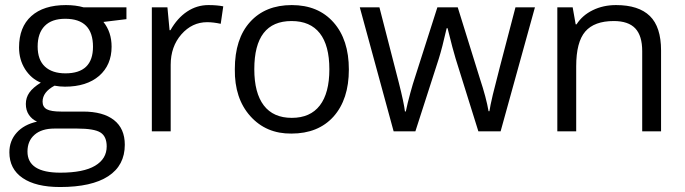

<svg xmlns="http://www.w3.org/2000/svg" viewBox="-20 -528 2753 772"><path d="M242.2 -452.5Q188.1 -452.5 159.8 -423.7Q131.4 -394.8 131.4 -341Q131.4 -287.2 160.8 -260.1Q190.1 -233.1 243.2 -233.1Q353.9 -233.1 353.9 -340.2Q353.9 -452.5 242.2 -452.5ZM488.4 -498.5V-451L395.9 -439.8Q428.7 -398.9 428.7 -340.2Q428.7 -266.9 378.7 -223Q328.1 -179.5 241.2 -179.5Q220.4 -179.5 199.2 -183.5Q151.2 -157.7 151.2 -119.3Q151.2 -98.1 168.1 -88.7Q185 -79.4 225.5 -79.4H314Q394.8 -79.4 438.3 -45.2Q481.8 -11.1 481.8 54.1Q481.8 137 415.3 180.5Q348.8 224 221.4 224Q123.9 224 70.8 187.6Q17.7 151.2 17.7 84.4Q17.7 38.4 47 5.6Q76.3 -27.3 128.9 -38.9Q108.7 -48 96.3 -66.2Q83.9 -84.4 83.9 -110Q83.9 -135.5 98.1 -155.7Q112.2 -175.9 144.1 -195.7Q105.7 -211.3 80.9 -249.7Q56.6 -288.2 56.6 -337.2Q56.6 -419.1 105.9 -463.3Q155.2 -507.6 245.2 -507.6Q284.1 -507.6 316 -498.5ZM199.2 -11.1Q147.6 -11.1 119.1 13.7Q90.5 38.4 90.5 81.4Q90.5 166.3 222.4 166.3Q315.5 166.3 362.2 138.5Q409 110.7 409 60.7Q409 20.7 384 4.8Q358.9 -11.1 289.7 -11.1Z M818 -507.6Q852.4 -507.6 877.7 -502.5L867.5 -432.3Q837.7 -438.8 812.9 -438.8Q752.3 -438.8 709.3 -389.8Q666.3 -340.7 666.3 -267.4V0H590.5V-498.5H653.2L661.8 -406.5H665.3Q693.1 -455.5 732.3 -481.5Q771.5 -507.6 818 -507.6Z M1321 -59.2Q1259.4 9.1 1151.7 9.1Q1050.1 10.1 986.3 -61.2Q922.6 -132.5 924.2 -249.7Q924.2 -372.1 985.6 -439.8Q1047 -507.6 1153.2 -507.6Q1259.4 -507.6 1321 -438.1Q1382.7 -368.6 1382.7 -248.5Q1382.7 -128.4 1321 -59.2ZM1152.2 -443.4Q1002.5 -443.4 1002.5 -249.7Q1002.5 -154.2 1040.7 -104.1Q1078.9 -54.1 1153.2 -54.1Q1227.5 -54.1 1265.9 -103.9Q1304.3 -153.7 1304.3 -249.5Q1304.3 -345.3 1265.9 -394.3Q1227.5 -443.4 1152.2 -443.4Z M1992.9 0H1903.4L1811.9 -292.7Q1801.8 -325.1 1779.6 -414.6H1776Q1757.8 -334.7 1744.2 -291.7L1650.2 0H1562.7L1426.7 -498.5H1505.6Q1563.2 -275.5 1583.7 -195.1Q1604.1 -114.8 1608.2 -79.9H1611.7Q1618.3 -112.2 1629.7 -153.7Q1641.1 -195.1 1647.1 -212.3L1738.6 -498.5H1820.5L1909.5 -212.3Q1935.3 -134.5 1944.4 -80.9H1947.9Q1950.5 -100.1 1961.6 -147.4Q1972.7 -194.6 2052.6 -498.5H2130.9Z M2638 0H2562.2V-322.5Q2562.2 -384.2 2534.4 -413.8Q2506.6 -443.4 2447.9 -443.4Q2369.6 -443.4 2333.2 -401.2Q2296.8 -358.9 2296.8 -261.4V0H2220.9V-498.5H2282.6L2294.7 -430.2H2298.3Q2321.5 -466.6 2363.5 -487.1Q2405.5 -507.6 2457 -507.6Q2548 -507.6 2593 -463.6Q2638 -419.6 2638 -325.1Z"/></svg>

Font: KhulaRegular
Style: Regular
Weight: 400
Designer: Erin McLaughlin, Steve Matteson
Version: Version 1.001;PS 1.0;hotconv 1.0.72;makeotf.lib2.5.5900; ttf